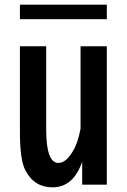

<svg xmlns="http://www.w3.org/2000/svg" viewBox="-20 -762 540 818"><path d="M64.9 -742.2H435.1V-680.2H64.9ZM64.9 -564.9H176.8V-210Q176.8 -67.9 229 -67.9Q258.3 -67.9 285.6 -109.9Q311.5 -149.4 323.2 -213.9V-564.9H435.1V24.9H330.1V-73.2Q292.5 36.1 203.6 36.1Q126 36.1 88.4 -35.6Q64.9 -80.6 64.9 -197.3Z"/></svg>

Font: BIZ UDGothic
Style: Bold
Weight: 700
Monospace: yes
Designer: TypeBank Co., Ltd.
Foundry: Morisawa Inc.
Version: Version 1.05